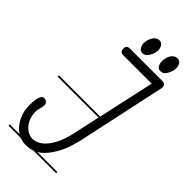

<svg xmlns="http://www.w3.org/2000/svg" viewBox="-210 -697 733 733"><g transform="rotate(45 156.5 -330.0)"><path d="M257 -14H134Q117 -8 100 -8Q83 -8 67 -14H0V-21H53Q42 -28 32 -39Q18 -55 9.5 -77Q1 -99 1 -126Q1 -132 1.5 -142Q2 -152 4 -161.5Q6 -171 10 -178Q14 -185 22 -185Q31 -185 36.5 -179.5Q42 -174 42 -168Q42 -157 38.5 -146Q35 -135 35 -125Q35 -106 41 -90.5Q47 -75 56.5 -64.5Q66 -54 77.5 -48.5Q89 -43 100 -43Q113 -43 127 -50Q141 -57 154 -72Q167 -87 178 -110.5Q189 -134 197 -168L221 -279H0V-286H223L273 -514H120Q102 -514 102 -531V-534L103 -541Q107 -550 120 -550H295Q313 -550 313 -531Q313 -529 312 -528L233 -161L232 -160V-159Q222 -117 206.5 -88Q191 -59 174 -41Q162 -28 149 -21H257ZM181 -652Q191 -650 196 -641Q201 -632 201 -622Q201 -612 198 -603.5Q195 -595 190 -587Q185 -579 179 -575Q173 -571 166 -571Q154 -571 148 -581Q142 -591 142 -602Q142 -610 144.5 -619Q147 -628 151.5 -635.5Q156 -643 162.5 -647.5Q169 -652 177 -652ZM278 -652Q289 -650 293.5 -641Q298 -632 298 -622Q298 -612 295 -603.5Q292 -595 287.5 -587Q283 -579 276.5 -575Q270 -571 263 -571Q251 -571 245.5 -581Q240 -591 240 -602Q240 -610 242 -619Q244 -628 248.5 -635.5Q253 -643 259.5 -647.5Q266 -652 274 -652Z"/></g></svg>

Font: Gruenewald VA 3. Klasse
Style: Regular
Weight: 400
Designer: Peter Wiegel
Foundry: Peter Wiegel, nach dem Schriftentwurf von Dr. H. Gr¸newald
Version: Version 0.007